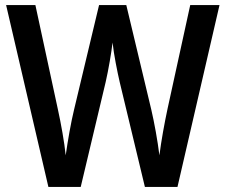

<svg xmlns="http://www.w3.org/2000/svg" viewBox="-20 -734 887 754"><path d="M842 -714H727L638 -307C626 -251 613 -180 606 -124C599 -181 586 -253 574 -304L476 -714H369L271 -304C259 -255 246 -181 238 -124C233 -174 220 -247 207 -306L119 -714H4L170 0H297L395 -412C406 -460 418 -530 422 -567C427 -520 441 -451 450 -412L549 0H677Z"/></svg>

Font: Noto Sans UI SemiCondensed Medium
Style: Regular
Weight: 500
Width: 4
Designer: Monotype Design Team
Foundry: Monotype Imaging Inc.
Version: Version 1.901